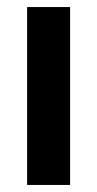

<svg xmlns="http://www.w3.org/2000/svg" viewBox="-20 -525 276 545"><path d="M57 0V-505H179V0Z"/></svg>

Font: Inclusive Sans SemiBold
Style: Regular
Weight: 600
Designer: Olivia King
Foundry: Olivia King
Version: Version 2.004